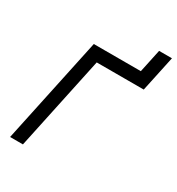

<svg xmlns="http://www.w3.org/2000/svg" viewBox="-202 -990 1025 1114"><g transform="rotate(30 310.5 -432.5)"><path d="M36 0 187 -710H502L535 -865H621L588 -710L570 -626H255L122 0Z"/></g></svg>

Font: Geist Regular
Style: Italic
Weight: 400
Italic angle: -12°
Designer: Basement.studio, Andrés Briganti, Mateo Zaragoza
Foundry: Basement.studio, Vercel, Andrés Briganti, Guido Ferreyra, Mateo Zaragoza
Version: Version 1.500; ttfautohint (v1.8.4.7-5d5b)